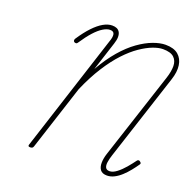

<svg xmlns="http://www.w3.org/2000/svg" viewBox="-170 -1193 1407 1387"><g transform="rotate(20 533.5 -499.5)"><path d="M794 17Q758 17 742.5 -3.5Q727 -24 727.5 -58Q728 -92 741 -131L958 -794Q976 -849 975.5 -890Q975 -931 949 -955.5Q923 -980 864 -980Q831 -980 787.5 -963.5Q744 -947 693.5 -912.5Q643 -878 590.5 -822Q538 -766 487 -686Q436 -606 390 -500L228 -1Q225 8 219.5 11.5Q214 15 204 15Q194 15 190.5 11.5Q187 8 190 -1L480 -899Q494 -936 490 -958Q486 -980 457 -980Q434 -980 404 -962Q374 -944 340.5 -907Q307 -870 270 -814Q265 -806 259 -805Q253 -804 244 -808Q238 -813 237.5 -819.5Q237 -826 241 -833Q281 -894 319.5 -934.5Q358 -975 393.5 -995Q429 -1015 461 -1015Q482 -1015 496.5 -1008.5Q511 -1002 519.5 -987.5Q528 -973 528 -950.5Q528 -928 518 -898L446 -675Q498 -766 554 -831Q610 -896 667 -936.5Q724 -977 776.5 -996.5Q829 -1016 871 -1016Q935 -1016 969 -987Q1003 -958 1010 -908.5Q1017 -859 996 -796L780 -133Q770 -103 766 -76.5Q762 -50 770 -34.5Q778 -19 801 -19Q826 -19 855.5 -41.5Q885 -64 912.5 -96.5Q940 -129 961 -158Q966 -165 973 -165Q980 -165 985 -160Q993 -154 993.5 -149Q994 -144 990 -139Q973 -114 950.5 -86Q928 -58 902.5 -34.5Q877 -11 849.5 3Q822 17 794 17Z"/></g></svg>

Font: Playwrite US Trad Thin
Style: Regular
Weight: 250
Designer: Veronika Burian, José Scaglione
Foundry: TypeTogether
Version: Version 1.003